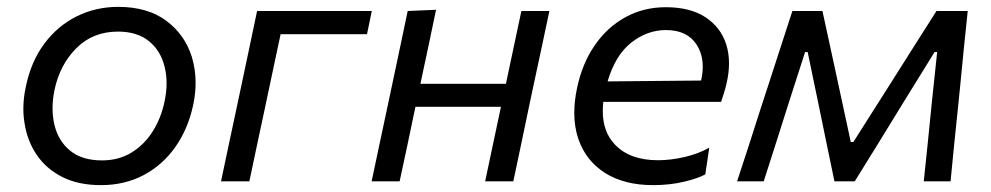

<svg xmlns="http://www.w3.org/2000/svg" viewBox="-20 -528 2886 559"><path d="M274 11Q208 11 161.2 -12.8Q114.5 -36.5 87 -77Q59.5 -117.5 51.5 -169Q48 -190 48 -211.5Q48 -242.5 55 -274.5Q70 -348.5 109 -400.8Q148 -453 203.5 -480.5Q259 -508 324 -508Q409.5 -508 463.8 -467.8Q518 -427.5 538.5 -362.5Q549.5 -326 549.5 -287Q549.5 -255.5 542.5 -222.5Q527.5 -152.5 490.5 -100Q453.5 -47.5 398.2 -18.2Q343 11 274 11ZM277 -61Q326 -61 363.2 -84Q400.5 -107 424.8 -145.8Q449 -184.5 459 -232Q465 -260 465 -285.5Q465 -311.5 459 -334.5Q447.5 -381 413.2 -408.5Q379 -436 323.5 -436Q250 -436 201.8 -387.2Q153.5 -338.5 138.5 -265Q133 -238 133 -213Q133 -188 138.5 -164.5Q149.5 -118 184 -89.5Q218.5 -61 277 -61Z M623.5 0Q635 -55 646 -106.5Q657 -158 670 -219L680.5 -268.5Q695 -336 706 -389Q717 -441.5 728.5 -496H1062.5L1048.5 -428.5H797Q789 -391.5 781 -353.5Q773 -315.5 763 -268.5L752.5 -219Q739.5 -158 728.5 -106.5Q717.5 -55 706 0Z M1062 0Q1073.5 -55 1084.5 -106.5Q1095.5 -158 1108.5 -219L1119 -268.5Q1133.5 -336 1144.5 -389Q1155.5 -441.5 1167 -496L1249.5 -499.5Q1238 -443.5 1227 -391.8Q1216 -340 1204 -284H1453Q1466 -345.5 1476.5 -395Q1487 -444.5 1498 -496H1579.5Q1568 -441.5 1556.8 -388.8Q1545.5 -336 1531 -268.5L1520.5 -219Q1508 -158 1497 -106.5Q1486 -55 1474.5 0H1392.5Q1404 -55 1415 -106.5Q1426 -157.5 1438.5 -217H1189.5Q1177 -156.5 1166.2 -105.8Q1155.5 -55 1143.5 0Z M1881.5 11Q1798 11 1742 -24.2Q1686 -59.5 1664 -123Q1652 -158 1652 -199.5Q1652 -233.5 1660 -271.5Q1675 -343 1711.5 -396Q1748 -449 1801 -478Q1854 -507 1918.5 -507Q1989.5 -507 2034 -477.8Q2078.5 -448.5 2094.5 -398.5Q2102.5 -372.5 2102.5 -343.5Q2102.5 -316 2095.5 -286Q2092.5 -272.5 2088 -258Q2083.5 -243.5 2079.5 -231.5H1736.5Q1735 -217.5 1735 -204Q1735 -144 1770.5 -107Q1813.5 -61.5 1896 -61.5Q1932.5 -61.5 1972.8 -70.8Q2013 -80 2045 -98L2033.5 -20.5Q2015 -9.5 1972.8 0.8Q1930.5 11 1881.5 11ZM1919 -440.5Q1864.5 -440.5 1818 -404Q1771.5 -367.5 1749 -291L2021 -293.5L2021.5 -295Q2026 -315.5 2026 -334Q2026 -371 2007.5 -399Q1980 -440.5 1919 -440.5Z M2126 0Q2144 -54.5 2161 -107Q2178 -159.5 2194.5 -211.5L2216.5 -279Q2234 -333 2251.8 -387.8Q2269.5 -442.5 2287 -496H2374.5Q2385 -448 2395.5 -399.5Q2406 -350.5 2416.5 -302.5L2457 -114.5H2464.5L2583.5 -302L2645.5 -400Q2676 -448.5 2706.5 -496H2797.5Q2792 -443.5 2786.2 -387.2Q2780.5 -331 2775.5 -277.5L2768.5 -208.5Q2763 -157.5 2757.8 -105Q2752.5 -52.5 2747.5 0H2669.5Q2675.5 -57 2681.5 -115.2Q2687.5 -173.5 2693 -230L2708.5 -376.5H2701L2604.5 -220.5Q2570.5 -165.5 2537 -110.5Q2503 -55.5 2468.5 0H2409.5Q2398 -55 2386.5 -110.5Q2375 -166 2364 -220L2331.5 -376.5H2324L2277.5 -232Q2259 -173.5 2240.5 -115.5Q2222 -57.5 2203.5 0Z"/></svg>

Font: Heraclito
Style: Italic
Weight: 400
Italic angle: -12°
Designer: Kostas Bartsokas (font) & Cristiano Sobral (main changes)
Foundry: Kostas Bartsokas (font) & Cristiano Sobral (main changes)
Version: Version 1.00;July 8, 2020;FontCreator 13.0.0.2655 64-bit